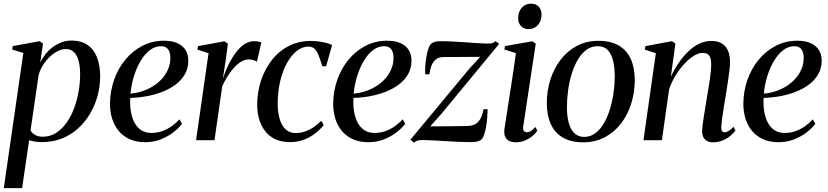

<svg xmlns="http://www.w3.org/2000/svg" viewBox="-25 -742 4380 1016"><path d="M-5 253.5 98.5 -461.5 39.5 -480 42.5 -498 184.5 -524 202.5 -511.5 188 -411Q204.5 -445.5 230.2 -471.8Q256 -498 287.8 -512.8Q319.5 -527.5 353 -527.5Q403.5 -527.5 437.5 -504.5Q471.5 -481.5 488.2 -438.8Q505 -396 505 -337Q505 -286.5 491.8 -236.8Q478.5 -187 452.8 -142.5Q427 -98 389.5 -63.5Q352 -29 303.5 -9.5Q255 10 196.5 10Q179.5 10 162 7.5Q144.5 5 129 0.5L92 253.5ZM136.5 -51.5Q145 -37 161 -27.8Q177 -18.5 201 -18.5Q240.5 -18.5 272 -38.8Q303.5 -59 327.5 -93Q351.5 -127 367.2 -169.8Q383 -212.5 391 -258.5Q399 -304.5 399 -347.5Q399 -390.5 390.8 -420.5Q382.5 -450.5 366 -466.5Q349.5 -482.5 323.5 -482.5Q296 -482.5 266.8 -463.8Q237.5 -445 213.8 -414Q190 -383 179.5 -345.5Z M938 -87Q922.5 -65.5 894 -43Q865.5 -20.5 827 -5Q788.5 10.5 743 10.5Q696 10.5 661 -5.5Q626 -21.5 603 -49.2Q580 -77 568.5 -113.8Q557 -150.5 557 -192.5Q557.5 -259.5 578.8 -319.8Q600 -380 638.5 -426.5Q677 -473 729 -499.8Q781 -526.5 843 -526.5Q886 -526.5 914.5 -513.2Q943 -500 957.2 -476.5Q971.5 -453 971.5 -422Q971.5 -381.5 953.8 -350Q936 -318.5 905.2 -295.2Q874.5 -272 835 -256.5Q795.5 -241 751.8 -233Q708 -225 664.5 -224Q662 -189 667 -155.8Q672 -122.5 685 -96.2Q698 -70 720.5 -54.2Q743 -38.5 775.5 -38.5Q805 -38.5 831.5 -47.5Q858 -56.5 881.5 -72.8Q905 -89 925 -110.5ZM827 -497.5Q795 -497.5 767.8 -476.5Q740.5 -455.5 719.2 -420Q698 -384.5 684 -339.5Q670 -294.5 665.5 -246.5Q703 -250 735.2 -261.8Q767.5 -273.5 793.5 -291.5Q819.5 -309.5 838 -332.2Q856.5 -355 866.5 -381.2Q876.5 -407.5 876.5 -436Q876 -466 864 -481.8Q852 -497.5 827 -497.5Z M1012.5 0 1078.5 -460.5 1019.5 -479.5 1023 -498 1163 -523.5 1181 -511 1170 -427 1154 -325.5Q1165.5 -361 1182.5 -396.2Q1199.5 -431.5 1220.5 -460.5Q1241.5 -489.5 1266.5 -506.8Q1291.5 -524 1319 -524Q1334 -524 1343.5 -521.8Q1353 -519.5 1358 -517L1334.5 -415Q1330.5 -419.5 1318 -423.5Q1305.5 -427.5 1292 -427.5Q1269 -427.5 1248 -413.8Q1227 -400 1208.2 -378Q1189.5 -356 1175 -331.5Q1160.5 -307 1151 -286L1110 0Z M1510.5 10Q1426 10 1381 -44.5Q1336 -99 1336 -188.5Q1336 -252.5 1355.2 -312.5Q1374.5 -372.5 1411 -420.8Q1447.5 -469 1500.5 -497.2Q1553.5 -525.5 1620.5 -525.5Q1647 -525.5 1678.2 -520Q1709.5 -514.5 1732.5 -504L1700.5 -391L1680.5 -392Q1668.5 -432.5 1658.5 -455Q1648.5 -477.5 1636.5 -486.5Q1624.5 -495.5 1606 -495.5Q1575 -495.5 1546 -472.8Q1517 -450 1494 -409.2Q1471 -368.5 1457.8 -313.2Q1444.5 -258 1444.5 -193Q1444.5 -148 1454.8 -113Q1465 -78 1486 -58Q1507 -38 1539.5 -38Q1565.5 -38 1589.2 -46.2Q1613 -54.5 1634.5 -69Q1656 -83.5 1675.5 -103L1688 -80Q1670 -57.5 1643.8 -36.8Q1617.5 -16 1584 -3Q1550.5 10 1510.5 10Z M2119 -87Q2103.5 -65.5 2075 -43Q2046.5 -20.5 2008 -5Q1969.5 10.5 1924 10.5Q1877 10.5 1842 -5.5Q1807 -21.5 1784 -49.2Q1761 -77 1749.5 -113.8Q1738 -150.5 1738 -192.5Q1738.5 -259.5 1759.8 -319.8Q1781 -380 1819.5 -426.5Q1858 -473 1910 -499.8Q1962 -526.5 2024 -526.5Q2067 -526.5 2095.5 -513.2Q2124 -500 2138.2 -476.5Q2152.5 -453 2152.5 -422Q2152.5 -381.5 2134.8 -350Q2117 -318.5 2086.2 -295.2Q2055.5 -272 2016 -256.5Q1976.5 -241 1932.8 -233Q1889 -225 1845.5 -224Q1843 -189 1848 -155.8Q1853 -122.5 1866 -96.2Q1879 -70 1901.5 -54.2Q1924 -38.5 1956.5 -38.5Q1986 -38.5 2012.5 -47.5Q2039 -56.5 2062.5 -72.8Q2086 -89 2106 -110.5ZM2008 -497.5Q1976 -497.5 1948.8 -476.5Q1921.5 -455.5 1900.2 -420Q1879 -384.5 1865 -339.5Q1851 -294.5 1846.5 -246.5Q1884 -250 1916.2 -261.8Q1948.5 -273.5 1974.5 -291.5Q2000.5 -309.5 2019 -332.2Q2037.5 -355 2047.5 -381.2Q2057.5 -407.5 2057.5 -436Q2057 -466 2045 -481.8Q2033 -497.5 2008 -497.5Z M2516 -441Q2504 -441 2483.5 -441Q2463 -441 2438.5 -440.8Q2414 -440.5 2390 -440.5Q2366 -440.5 2346.8 -440.2Q2327.5 -440 2318 -440Q2293.5 -439 2279 -425.8Q2264.5 -412.5 2257.2 -392.2Q2250 -372 2247 -349H2225Q2224 -367 2225.5 -392Q2227 -417 2231.5 -442.8Q2236 -468.5 2243.2 -488.2Q2250.5 -508 2261.5 -514Q2267 -518 2277.8 -521Q2288.5 -524 2307.5 -524Q2336.5 -524 2371 -522.2Q2405.5 -520.5 2440.2 -518Q2475 -515.5 2505.8 -513.5Q2536.5 -511.5 2557.5 -511.5Q2571.5 -511.5 2580 -513.8Q2588.5 -516 2598 -524.5L2616 -509.5L2310.5 -139.5L2252 -73.5Q2271 -73.5 2299.5 -73.5Q2328 -73.5 2358.5 -74Q2389 -74.5 2414.8 -74.8Q2440.5 -75 2453.5 -75.5Q2488 -77 2507.2 -99.2Q2526.5 -121.5 2533.5 -164H2555.5Q2555 -142 2553 -117Q2551 -92 2546.8 -68.5Q2542.5 -45 2536 -27Q2529.5 -9 2520 -1.5Q2513.5 3.5 2500.5 6.8Q2487.5 10 2466 10Q2435.5 10 2399 8.5Q2362.5 7 2326.2 4.5Q2290 2 2259.8 0.5Q2229.5 -1 2211 -1Q2194.5 -1 2184.5 2Q2174.5 5 2165.5 13L2146.5 -2.5L2457 -376.5Z M2703 11Q2684.5 11 2670 4Q2655.5 -3 2648.2 -18.8Q2641 -34.5 2644.5 -60.5Q2646 -71.5 2650.8 -101.8Q2655.5 -132 2662.2 -175Q2669 -218 2676.5 -267.5Q2684 -317 2691.8 -367.2Q2699.5 -417.5 2705 -461L2644 -480L2647 -498L2791.5 -523.5L2810 -511L2744 -75Q2741 -56 2747.5 -49Q2754 -42 2762 -42Q2772.5 -42 2782.8 -47.8Q2793 -53.5 2808 -70L2818.5 -50Q2808.5 -36 2792 -22Q2775.5 -8 2753 1.5Q2730.5 11 2703 11ZM2771.5 -588Q2746 -588 2731.5 -604.5Q2717 -621 2717 -644.5Q2717 -679.5 2735.8 -701Q2754.5 -722.5 2784.5 -722.5Q2812.5 -722.5 2826.5 -705.8Q2840.5 -689 2840.5 -666Q2840.5 -631.5 2821.8 -609.8Q2803 -588 2771.5 -588Z M3142 -526Q3206.5 -526 3249 -501.2Q3291.5 -476.5 3312.8 -430Q3334 -383.5 3334 -318Q3334 -255.5 3316 -196.5Q3298 -137.5 3263 -90.8Q3228 -44 3177 -16.5Q3126 11 3060.5 11Q2996 11 2953.2 -14Q2910.5 -39 2889.5 -85.8Q2868.5 -132.5 2868.5 -196.5Q2868.5 -260.5 2887 -319.5Q2905.5 -378.5 2941 -425.2Q2976.5 -472 3027.2 -499Q3078 -526 3142 -526ZM3137.5 -497.5Q3104 -497.5 3077.5 -477.8Q3051 -458 3031.5 -424.2Q3012 -390.5 2999.5 -348.8Q2987 -307 2981 -262.2Q2975 -217.5 2975 -175.5Q2975 -123 2985.8 -87.8Q2996.5 -52.5 3017 -35Q3037.5 -17.5 3066 -17.5Q3099.5 -17.5 3125.8 -37.5Q3152 -57.5 3171.2 -90.8Q3190.5 -124 3203 -165.8Q3215.5 -207.5 3221.8 -251.8Q3228 -296 3228 -337Q3228 -382 3219.8 -418.2Q3211.5 -454.5 3192 -476Q3172.5 -497.5 3137.5 -497.5Z M3525 -336.5Q3543 -375 3566.2 -409Q3589.5 -443 3617 -469.5Q3644.5 -496 3675.2 -510.8Q3706 -525.5 3739 -525.5Q3787.5 -525.5 3812.8 -496.8Q3838 -468 3838 -414.5Q3838 -394.5 3834.5 -365.5Q3831 -336.5 3825.8 -302.8Q3820.5 -269 3815 -235Q3810 -204 3804.8 -172.2Q3799.5 -140.5 3796 -113.8Q3792.5 -87 3791.5 -71Q3791.5 -55.5 3795.8 -48.8Q3800 -42 3809 -42Q3818.5 -42 3830.2 -48.5Q3842 -55 3856.5 -71L3867 -51.5Q3857 -38 3840 -23.5Q3823 -9 3799.8 1Q3776.5 11 3746.5 11Q3730.5 11 3717.8 4.8Q3705 -1.5 3697.8 -14.5Q3690.5 -27.5 3690.5 -48Q3690.5 -59 3692.8 -78.5Q3695 -98 3699 -122.8Q3703 -147.5 3707.5 -174.8Q3712 -202 3716 -228Q3720.5 -253.5 3724.5 -278.5Q3728.5 -303.5 3731.8 -326.2Q3735 -349 3736.8 -368.2Q3738.5 -387.5 3738.5 -401.5Q3738.5 -422.5 3734 -436Q3729.5 -449.5 3719.2 -455.8Q3709 -462 3692 -462Q3671 -462 3646 -446.2Q3621 -430.5 3596 -403.8Q3571 -377 3550 -342.8Q3529 -308.5 3516 -271L3477.5 0H3380L3445.5 -460.5L3387 -479.5L3390.5 -498L3531 -524L3549 -511.5Z M4289.5 -87Q4274 -65.5 4245.5 -43Q4217 -20.5 4178.5 -5Q4140 10.5 4094.5 10.5Q4047.5 10.5 4012.5 -5.5Q3977.5 -21.5 3954.5 -49.2Q3931.5 -77 3920 -113.8Q3908.5 -150.5 3908.5 -192.5Q3909 -259.5 3930.2 -319.8Q3951.5 -380 3990 -426.5Q4028.5 -473 4080.5 -499.8Q4132.5 -526.5 4194.5 -526.5Q4237.5 -526.5 4266 -513.2Q4294.5 -500 4308.8 -476.5Q4323 -453 4323 -422Q4323 -381.5 4305.2 -350Q4287.5 -318.5 4256.8 -295.2Q4226 -272 4186.5 -256.5Q4147 -241 4103.2 -233Q4059.5 -225 4016 -224Q4013.5 -189 4018.5 -155.8Q4023.5 -122.5 4036.5 -96.2Q4049.5 -70 4072 -54.2Q4094.5 -38.5 4127 -38.5Q4156.5 -38.5 4183 -47.5Q4209.5 -56.5 4233 -72.8Q4256.5 -89 4276.5 -110.5ZM4178.5 -497.5Q4146.5 -497.5 4119.2 -476.5Q4092 -455.5 4070.8 -420Q4049.5 -384.5 4035.5 -339.5Q4021.5 -294.5 4017 -246.5Q4054.5 -250 4086.8 -261.8Q4119 -273.5 4145 -291.5Q4171 -309.5 4189.5 -332.2Q4208 -355 4218 -381.2Q4228 -407.5 4228 -436Q4227.5 -466 4215.5 -481.8Q4203.5 -497.5 4178.5 -497.5Z"/></svg>

Font: Merriweather 120pt
Style: Italic
Weight: 400
Italic angle: -7.8°
Version: Version 2.101